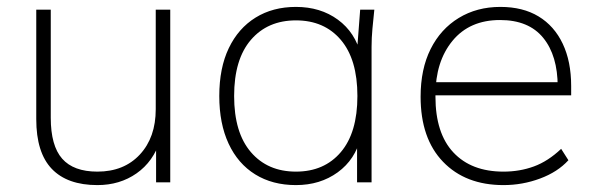

<svg xmlns="http://www.w3.org/2000/svg" viewBox="-20 -528 1725 556"><path d="M262 8Q175 8 130 -39Q85 -86 85 -183V-500H127V-187Q127 -106 160 -68.5Q193 -31 262 -31Q339 -31 385 -80.5Q431 -130 431 -212V-500H473V0H432V-122H444Q424 -60 375.5 -26Q327 8 262 8Z M837 8Q769 8 719 -23Q669 -54 642 -112Q615 -170 615 -250Q615 -331 642.5 -388.5Q670 -446 720 -477Q770 -508 837 -508Q908 -508 958.5 -471Q1009 -434 1025 -369H1013L1023 -500H1064Q1061 -472 1058.5 -445Q1056 -418 1056 -392V0H1014V-131H1025Q1009 -66 958 -29Q907 8 837 8ZM837 -31Q919 -31 967 -87.5Q1015 -144 1015 -250Q1015 -356 967 -412.5Q919 -469 837 -469Q755 -469 706.5 -412.5Q658 -356 658 -250Q658 -144 706.5 -87.5Q755 -31 837 -31Z M1438 8Q1328 8 1263 -59.5Q1198 -127 1198 -248Q1198 -328 1227 -386Q1256 -444 1308.5 -476Q1361 -508 1429 -508Q1494 -508 1539.5 -480.5Q1585 -453 1609.5 -401.5Q1634 -350 1634 -279V-252H1225V-290H1612L1595 -277Q1595 -367 1553 -418.5Q1511 -470 1428 -470Q1340 -470 1290.5 -410Q1241 -350 1241 -253V-248Q1241 -142 1293 -86.5Q1345 -31 1438 -31Q1485 -31 1526 -46Q1567 -61 1605 -97L1626 -64Q1595 -30 1544 -11Q1493 8 1438 8Z"/></svg>

Font: Mulish ExtraLight ExtraLight
Style: Regular
Weight: 250
Version: Version 3.603